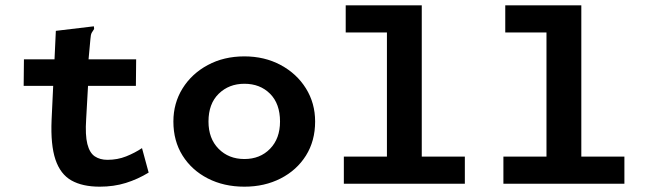

<svg xmlns="http://www.w3.org/2000/svg" viewBox="-20 -691 2440 722"><path d="M355 11Q290 11 248.5 -12.5Q207 -36 188.5 -91Q170 -146 174 -240L180 -368H69L70 -468H185L190 -575L324 -591L333 -592L334 -582Q329 -575 325 -568Q321 -561 320 -544L313 -468H492L491 -368H311L304 -243Q300 -183 308.5 -149.5Q317 -116 336.5 -103Q356 -90 384 -90Q422 -90 454.5 -103Q487 -116 514 -134L539 -42Q498 -17 453 -3Q408 11 355 11Z M899 11Q822 11 761.5 -20Q701 -51 666.5 -106Q632 -161 632 -234Q632 -303 666.5 -358.5Q701 -414 761.5 -446.5Q822 -479 899 -479Q975 -479 1035.5 -446.5Q1096 -414 1130.5 -358.5Q1165 -303 1165 -234Q1165 -161 1130.5 -106Q1096 -51 1035.5 -20Q975 11 899 11ZM899 -93Q958 -93 995.5 -131.5Q1033 -170 1033 -234Q1033 -301 995.5 -338.5Q958 -376 899 -376Q841 -376 802.5 -338.5Q764 -301 764 -234Q764 -170 802 -131.5Q840 -93 899 -93Z M1273 0V-102H1435V-569H1280V-671H1566V-102H1728V0Z M1873 0V-102H2035V-569H1880V-671H2166V-102H2328V0Z"/></svg>

Font: Inconsolata Expanded ExtraBold
Style: Regular
Weight: 800
Width: 7
Monospace: yes
Designer: Raph Levien, Cyreal, Brenton Simpson
Foundry: Raph Levien, Cyreal, Google
Version: Version 3.001; ttfautohint (v1.8.2.53-6de2)